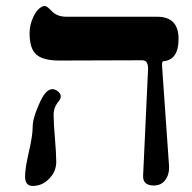

<svg xmlns="http://www.w3.org/2000/svg" viewBox="-20 -612 640 640"><path d="M543.5 -58.6Q544.9 -31.7 531.5 -12.7Q518.1 6.3 492.7 6.3Q456.1 6.3 457 -25.4L473.6 -383.3Q473.6 -396 469.2 -403.6Q464.8 -411.1 453.1 -411.1L177.7 -410.2Q124.5 -410.2 101.6 -429.7Q78.6 -449.2 78.6 -501.5Q78.6 -528.3 90.3 -553.7Q104.5 -585.4 125.5 -591.8Q133.3 -594.2 146 -581.5L153.8 -573.7Q171.4 -556.2 201.7 -556.2H503.9Q575.2 -556.2 575.2 -482.4Q575.2 -411.1 522.9 -407.7Q519 -403.8 520.5 -387.2ZM158.7 -230Q158.7 -203.1 163.1 -151.1Q167.5 -99.1 167.5 -72.3Q167.5 -40.5 144 -16.4Q120.6 7.8 88.9 7.8Q63.5 7.8 63.5 -23.9Q63.5 -50.8 76.2 -105.5Q88.9 -160.2 88.9 -188.7Q88.9 -217.3 109.4 -262.7Q130.9 -314.9 154.8 -314.9Q163.6 -314.9 173.1 -307.4Q182.6 -299.8 182.6 -290.5Q182.6 -284.2 177.7 -276.9Q158.7 -255.4 158.7 -230Z"/></svg>

Font: Accordance
Style: Bold-Italic
Weight: 700
Italic angle: -11°
Version: Version 1.2 (build January 31, 2020) Miklal Software Solutio